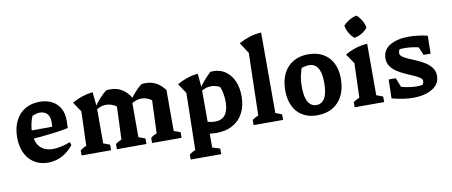

<svg xmlns="http://www.w3.org/2000/svg" viewBox="-78 -1098 3830 1628"><g transform="rotate(-10 1836.5 -284.0)"><path d="M256 11Q189 11 138.5 -20.5Q88 -52 60.5 -109.5Q33 -167 33 -244Q33 -324 62 -384Q91 -444 145 -477Q199 -510 272 -510Q333 -510 378 -486.5Q423 -463 447.5 -419Q472 -375 472 -315L470 -249Q402 -236 344.5 -228.5Q287 -221 232.5 -216Q178 -211 119 -208L120 -282L342 -283L344 -322Q344 -369 321.5 -394Q299 -419 258 -419Q242 -419 225.5 -414.5Q209 -410 193 -403Q179 -370 172 -335Q165 -300 165 -267Q165 -183 204.5 -139.5Q244 -96 317 -96Q380 -96 466 -128L475 -102Q431 -46 375 -17.5Q319 11 256 11Z M545 0V-44Q556 -52 568 -59.5Q580 -67 598 -73L608 -368L551 -453Q636 -502 730 -512L743 -382V-69L799 -48V0ZM849 0V-44Q859 -53 871.5 -60Q884 -67 901 -73L912 -357L1057 -403L1046 -379V-69L1103 -48V0ZM912 -357Q869 -387 823 -387Q779 -387 735 -358L731 -379Q756 -418 784.5 -449.5Q813 -481 845 -507Q854 -509 863 -509.5Q872 -510 881 -510Q936 -510 979.5 -484.5Q1023 -459 1057 -403ZM1152 0V-44Q1162 -53 1174.5 -60Q1187 -67 1204 -73L1215 -357L1350 -421V-69L1406 -48V0ZM1215 -357Q1174 -387 1127 -387Q1083 -387 1038 -358L1035 -379Q1060 -418 1088 -449.5Q1116 -481 1149 -507Q1158 -509 1167 -509.5Q1176 -510 1184 -510Q1235 -510 1276 -488Q1317 -466 1350 -421Z M1704 11Q1666 11 1622 3Q1578 -5 1529 -21L1551 -127Q1604 -106 1642.5 -96Q1681 -86 1709 -86Q1769 -86 1798 -124.5Q1827 -163 1827 -237Q1827 -278 1818.5 -317Q1810 -356 1792 -389L1849 -338Q1789 -387 1725 -387Q1682 -387 1638 -359L1637 -385Q1661 -421 1687 -450.5Q1713 -480 1743 -508Q1749 -509 1755 -509.5Q1761 -510 1767 -510Q1828 -510 1873 -478.5Q1918 -447 1943 -391Q1968 -335 1968 -261Q1968 -175 1935.5 -114Q1903 -53 1844 -21Q1785 11 1704 11ZM1450 195V151Q1461 144 1473 136.5Q1485 129 1502 122L1512 -368L1455 -453Q1500 -477 1544 -492Q1588 -507 1635 -512L1647 -382V126L1713 147V195Z M2026 0V-44Q2036 -52 2049 -59.5Q2062 -67 2079 -73L2092 -610L2031 -704Q2075 -728 2123 -743.5Q2171 -759 2225 -762V-69L2280 -48V0Z M2573 12Q2500 12 2448 -19Q2396 -50 2368.5 -107Q2341 -164 2341 -243Q2341 -326 2370.5 -386Q2400 -446 2455 -478.5Q2510 -511 2585 -511Q2659 -511 2712.5 -480.5Q2766 -450 2794.5 -394Q2823 -338 2823 -261Q2823 -176 2793 -115Q2763 -54 2707 -21Q2651 12 2573 12ZM2581 -75Q2612 -75 2633.5 -93.5Q2655 -112 2666.5 -151Q2678 -190 2678 -250Q2678 -308 2666.5 -345Q2655 -382 2632.5 -400.5Q2610 -419 2576 -419Q2553 -419 2521 -410Q2489 -401 2440 -382L2524 -439Q2505 -395 2495 -349.5Q2485 -304 2485 -248Q2485 -188 2496.5 -150Q2508 -112 2529.5 -93.5Q2551 -75 2581 -75Z M2896 0V-44Q2907 -52 2920 -59.5Q2933 -67 2949 -73L2959 -368L2902 -453Q2945 -478 2993 -493.5Q3041 -509 3094 -512V-69L3150 -48V0ZM3047 -763Q3072 -740 3089.5 -709.5Q3107 -679 3112 -647Q3092 -622 3060.5 -603.5Q3029 -585 2996 -581Q2972 -601 2953.5 -632.5Q2935 -664 2930 -697Q2952 -721 2982.5 -739Q3013 -757 3047 -763Z M3398 7Q3358 7 3312 0Q3266 -7 3217 -20L3272 -116Q3317 -100 3361 -91.5Q3405 -83 3446 -83Q3462 -83 3477.5 -84.5Q3493 -86 3509 -89L3472 -62Q3488 -75 3497.5 -89.5Q3507 -104 3507 -119Q3507 -136 3486.5 -149.5Q3466 -163 3434 -177Q3402 -191 3366 -207Q3330 -223 3297.5 -244Q3265 -265 3245 -294Q3225 -323 3225 -363Q3225 -434 3287 -472Q3349 -510 3450 -510Q3487 -510 3527.5 -505.5Q3568 -501 3612 -490L3575 -390Q3528 -406 3484 -413.5Q3440 -421 3400 -421Q3385 -421 3370.5 -420Q3356 -419 3340 -417L3375 -437Q3359 -426 3353 -412.5Q3347 -399 3347 -386Q3347 -368 3367.5 -353.5Q3388 -339 3420 -325.5Q3452 -312 3488.5 -296Q3525 -280 3557 -259.5Q3589 -239 3609.5 -210Q3630 -181 3630 -142Q3630 -72 3566.5 -32.5Q3503 7 3398 7ZM3217 -20 3221 -182H3282L3346 -21ZM3549 -336 3484 -491 3612 -490 3609 -336Z"/></g></svg>

Font: Piazzolla Thin ExtraBold
Style: Regular
Weight: 800
Version: Version 2.005